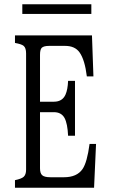

<svg xmlns="http://www.w3.org/2000/svg" viewBox="-20 -875 540 895"><path d="M49.8 -710H408.7L415.5 -519H384.8Q375.5 -595.7 351.1 -630.4Q329.6 -661.1 283.7 -661.1H208.5Q183.6 -661.1 174.3 -651.9Q166.5 -643.6 166.5 -619.1V-400.9H231.4Q270.5 -400.9 285.2 -433.6Q295.9 -457.5 297.4 -498H329.6V-242.2H297.4Q294.9 -298.8 280.8 -325.2Q265.6 -352.1 231.4 -352.1H166.5V-90.8Q166.5 -66.9 176.8 -58.1Q187 -48.8 215.3 -48.8H278.3Q338.4 -48.8 364.7 -86.9Q386.2 -118.2 397.5 -204.1H427.7L418.5 0H49.8V-35.2Q80.1 -41.5 90.3 -50.8Q101.6 -61 101.6 -84V-626Q101.6 -651.4 90.3 -661.1Q80.6 -669.4 49.8 -674.8ZM84 -855H405.8V-810.1H84Z"/></svg>

Font: BIZ UDMincho
Style: Regular
Weight: 400
Monospace: yes
Designer: TypeBank Co., Ltd.
Foundry: Morisawa Inc.
Version: Version 1.06